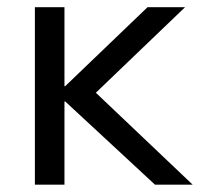

<svg xmlns="http://www.w3.org/2000/svg" viewBox="-20 -506 548 526"><path d="M75.6 0V-486.3H156.6V-269.9H158.6L384.2 -486.3H487L219.8 -230.1V-273.6L507.9 0H404.7L158.6 -228.1H156.6V0Z"/></svg>

Font: Nunito Sans 12pt ExtraLight
Style: Regular
Weight: 200
Version: Version 3.101;gftools[0.9.27]